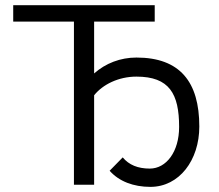

<svg xmlns="http://www.w3.org/2000/svg" viewBox="-20 -710 840 738"><path d="M558.1 8.3C668.9 8.3 746.1 -94.2 746.1 -223.6C746.1 -395 671.9 -488.8 504.4 -488.8C442.9 -488.8 385.7 -466.8 341.8 -427.7V-627H574.7V-689.9H30.8V-627H264.2V0H341.8V-343.8C374.5 -384.8 435.1 -415.5 504.4 -415.5C630.9 -415.5 668.5 -349.6 668.5 -222.2C668.5 -126.5 619.1 -62 555.7 -62C509.8 -62 475.6 -76.2 451.7 -105L401.4 -53.7C437.5 -12.7 493.2 8.3 558.1 8.3Z"/></svg>

Font: HK Grotesk
Style: Regular
Weight: 400
Designer: Alfredo Marco Pradil and Stefan Peev
Foundry: Hanken Design Co.
Version: Version 1.045;PS 001.045;hotconv 1.0.88;makeotf.lib2.5.64775